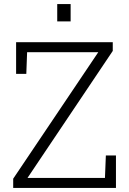

<svg xmlns="http://www.w3.org/2000/svg" viewBox="-20 -917 630 937"><path d="M44.4 0V-44.9L459.5 -662.1H112.3L108.4 -556.6H58.6V-710.9H530.3V-668.5L114.3 -48.8H492.2L496.6 -158.2H545.9V0ZM259.3 -812.5V-897H324.7V-812.5Z"/></svg>

Font: Roboto Slab LO Light
Style: Regular
Weight: 300
Designer: Google
Version: Version 2.000